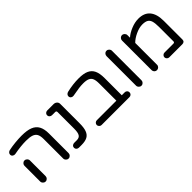

<svg xmlns="http://www.w3.org/2000/svg" viewBox="137 -1428 2278 2278"><g transform="rotate(-45 1276.5 -288.5)"><path d="M476.6 -40V-368.2Q476.6 -420.9 460.9 -449.2Q445.3 -476.6 410.6 -488.8Q376 -501 313.5 -501Q225.6 -501 112.3 -479.5Q93.8 -476.6 78.6 -487.3Q63.5 -498 63.5 -517.6Q63.5 -532.2 73.7 -543.5Q84 -554.7 99.6 -558.6Q151.4 -569.3 210 -575.2Q268.6 -581.1 317.4 -581.1Q410.2 -581.1 462.9 -559.6Q516.6 -538.1 542 -491.7Q567.4 -445.3 567.4 -368.2V-40Q567.4 -21.5 554.2 -7.8Q541 5.9 522.5 5.9Q503.9 5.9 490.2 -7.8Q476.6 -21.5 476.6 -40ZM90.8 -40V-302.7Q90.8 -321.3 104 -335Q117.2 -348.6 135.7 -348.6Q154.3 -348.6 168 -335Q181.6 -321.3 181.6 -302.7V-40Q181.6 -21.5 168.5 -7.8Q155.3 5.9 136.7 5.9Q118.2 5.9 104.5 -7.8Q90.8 -21.5 90.8 -40Z M657.2 -39.1Q657.2 -56.6 669.9 -67.9Q682.6 -79.1 700.2 -79.1H745.1Q785.2 -79.1 802.2 -106Q819.3 -132.8 819.3 -198.2V-477.5Q819.3 -497.1 799.8 -497.1H747.1Q729.5 -497.1 716.8 -508.3Q704.1 -519.5 704.1 -537.1Q704.1 -554.7 716.8 -565.9Q729.5 -577.1 747.1 -577.1H850.6Q876 -577.1 893.1 -562Q910.2 -546.9 910.2 -524.4V-198.2Q910.2 -123 894.5 -82Q878.9 -38.1 842.8 -18.6Q806.6 1 745.1 1H700.2Q682.6 1 669.9 -10.3Q657.2 -21.5 657.2 -39.1Z M1588.9 -39.1Q1588.9 -21.5 1577.1 -10.3Q1565.4 1 1547.9 1H1079.1Q1063.5 1 1051.3 -11.2Q1039.1 -23.4 1039.1 -39.1Q1039.1 -55.7 1051.3 -67.4Q1063.5 -79.1 1079.1 -79.1H1408.2V-368.2Q1408.2 -421.9 1395.5 -450.2Q1383.8 -477.5 1355 -490.2Q1326.2 -502.9 1274.4 -502.9Q1238.3 -502.9 1200.7 -498Q1163.1 -493.2 1090.8 -479.5Q1072.3 -476.6 1057.1 -487.3Q1042 -498 1042 -517.6Q1042 -532.2 1052.2 -543.5Q1062.5 -554.7 1078.1 -558.6Q1181.6 -583 1278.3 -583Q1360.4 -583 1407.2 -561.5Q1455.1 -540 1477.1 -493.2Q1499 -446.3 1499 -368.2V-79.1H1547.9Q1565.4 -79.1 1577.1 -67.9Q1588.9 -56.6 1588.9 -39.1Z M1699.2 -40V-535.2Q1699.2 -553.7 1712.4 -567.4Q1725.6 -581.1 1744.1 -581.1Q1762.7 -581.1 1776.4 -567.4Q1790 -553.7 1790 -535.2V-40Q1790 -21.5 1776.9 -7.8Q1763.7 5.9 1745.1 5.9Q1726.6 5.9 1712.9 -7.8Q1699.2 -21.5 1699.2 -40Z M1960 -39.1V-536.1Q1960 -554.7 1973.1 -568.4Q1986.3 -582 2004.9 -582Q2023.4 -582 2037.1 -568.4Q2050.8 -554.7 2050.8 -536.1V-493.2Q2091.8 -530.3 2155.8 -556.6Q2219.7 -583 2280.3 -583Q2377 -583 2426.3 -523.9Q2475.6 -464.8 2475.6 -350.6V-39.1Q2475.6 -19.5 2464.8 -9.3Q2454.1 1 2434.6 1H2214.8Q2199.2 1 2187 -11.2Q2174.8 -23.4 2174.8 -39.1Q2174.8 -55.7 2187 -67.4Q2199.2 -79.1 2214.8 -79.1H2365.2Q2384.8 -79.1 2384.8 -98.6V-340.8Q2384.8 -401.4 2374 -438.5Q2363.3 -471.7 2337.9 -486.3Q2312.5 -501 2264.6 -501Q2211.9 -501 2149.9 -472.2Q2087.9 -443.4 2050.8 -405.3V-39.1Q2050.8 -20.5 2037.1 -7.3Q2023.4 5.9 2004.9 5.9Q1986.3 5.9 1973.1 -7.3Q1960 -20.5 1960 -39.1Z"/></g></svg>

Font: KTXP_ComRound
Style: Medium
Weight: 500
Version: Version 1.01;May 16, 2022;FontCreator 13.0.0.2683 64-bit